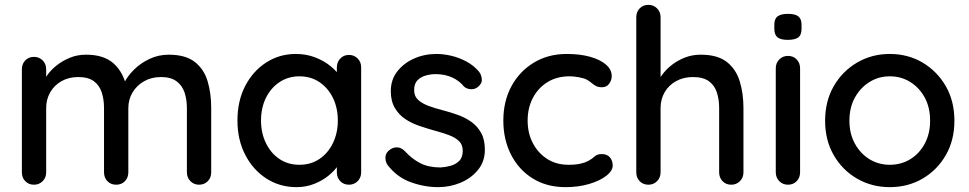

<svg xmlns="http://www.w3.org/2000/svg" viewBox="-20 -760 3985 790"><path d="M334 -535Q408 -535 448 -498.5Q488 -462 501 -400L485 -405L492 -421Q505 -447 531.5 -473.5Q558 -500 595 -517.5Q632 -535 674 -535Q743 -535 781 -505.5Q819 -476 834 -426.5Q849 -377 849 -316V-51Q849 -29 835 -14.5Q821 0 799 0Q778 0 763.5 -14.5Q749 -29 749 -51V-315Q749 -350 739.5 -379Q730 -408 706.5 -425.5Q683 -443 642 -443Q603 -443 572.5 -425.5Q542 -408 525 -379Q508 -350 508 -315V-51Q508 -29 494 -14.5Q480 0 458 0Q436 0 422 -14.5Q408 -29 408 -51V-316Q408 -351 398.5 -380Q389 -409 366 -426Q343 -443 302 -443Q263 -443 233 -426Q203 -409 186.5 -380Q170 -351 170 -316V-51Q170 -29 155.5 -14.5Q141 0 120 0Q98 0 84 -14.5Q70 -29 70 -51V-475Q70 -497 84 -511.5Q98 -526 120 -526Q141 -526 155.5 -511.5Q170 -497 170 -475V-416L151 -405Q158 -427 174 -450Q190 -473 214.5 -492Q239 -511 269 -523Q299 -535 334 -535Z M1416 -534Q1437 -534 1451.5 -519.5Q1466 -505 1466 -483V-51Q1466 -29 1451.5 -14.5Q1437 0 1416 0Q1394 0 1380 -14.5Q1366 -29 1366 -51V-123L1386 -120Q1386 -102 1371.5 -80Q1357 -58 1332 -37.5Q1307 -17 1273 -3.5Q1239 10 1200 10Q1131 10 1076 -25.5Q1021 -61 989 -123Q957 -185 957 -264Q957 -345 989 -406.5Q1021 -468 1075.5 -503Q1130 -538 1197 -538Q1240 -538 1276.5 -524Q1313 -510 1340 -488Q1367 -466 1382 -441.5Q1397 -417 1397 -395L1366 -392V-483Q1366 -504 1380 -519Q1394 -534 1416 -534ZM1212 -82Q1259 -82 1294.5 -106Q1330 -130 1350 -171.5Q1370 -213 1370 -264Q1370 -316 1350 -357Q1330 -398 1294.5 -422Q1259 -446 1212 -446Q1166 -446 1130 -422Q1094 -398 1074 -357Q1054 -316 1054 -264Q1054 -213 1074 -171.5Q1094 -130 1129.5 -106Q1165 -82 1212 -82Z M1574 -82Q1565 -96 1566 -114.5Q1567 -133 1587 -146Q1601 -155 1616.5 -153.5Q1632 -152 1646 -138Q1674 -107 1708.5 -89Q1743 -71 1792 -71Q1812 -72 1833 -77.5Q1854 -83 1869 -97.5Q1884 -112 1884 -140Q1884 -165 1868 -180Q1852 -195 1826 -204.5Q1800 -214 1770 -222Q1738 -231 1705.5 -242Q1673 -253 1647 -270.5Q1621 -288 1604.5 -316Q1588 -344 1588 -385Q1588 -432 1614.5 -466Q1641 -500 1683.5 -519Q1726 -538 1776 -538Q1805 -538 1837 -530.5Q1869 -523 1899 -507Q1929 -491 1951 -465Q1961 -452 1962.5 -434Q1964 -416 1946 -402Q1934 -392 1917 -393Q1900 -394 1889 -404Q1870 -428 1840 -441.5Q1810 -455 1772 -455Q1753 -455 1732.5 -449.5Q1712 -444 1698 -430Q1684 -416 1684 -389Q1684 -364 1700.5 -349Q1717 -334 1744 -324Q1771 -314 1803 -306Q1834 -298 1864.5 -287Q1895 -276 1919.5 -258.5Q1944 -241 1959.5 -213.5Q1975 -186 1975 -144Q1975 -95 1946.5 -60.5Q1918 -26 1874.5 -8Q1831 10 1783 10Q1726 10 1669.5 -10.5Q1613 -31 1574 -82Z M2312 -538Q2366 -538 2407.5 -526.5Q2449 -515 2473 -494.5Q2497 -474 2497 -447Q2497 -430 2486.5 -415.5Q2476 -401 2457 -401Q2442 -401 2432.5 -406Q2423 -411 2415 -418Q2407 -425 2395 -432Q2384 -438 2362.5 -442Q2341 -446 2324 -446Q2271 -446 2232.5 -422Q2194 -398 2172.5 -357Q2151 -316 2151 -264Q2151 -212 2172.5 -171Q2194 -130 2231.5 -106Q2269 -82 2319 -82Q2349 -82 2368.5 -86.5Q2388 -91 2401 -98Q2417 -107 2427 -116.5Q2437 -126 2456 -126Q2478 -126 2489.5 -112.5Q2501 -99 2501 -79Q2501 -57 2474.5 -36.5Q2448 -16 2404 -3Q2360 10 2307 10Q2229 10 2171.5 -26Q2114 -62 2082.5 -124Q2051 -186 2051 -264Q2051 -343 2084 -404.5Q2117 -466 2176 -502Q2235 -538 2312 -538Z M2863 -535Q2932 -535 2970 -505.5Q3008 -476 3023.5 -426Q3039 -376 3039 -316V-51Q3039 -29 3024.5 -14.5Q3010 0 2989 0Q2967 0 2953 -14.5Q2939 -29 2939 -51V-316Q2939 -351 2929.5 -380Q2920 -409 2896.5 -426Q2873 -443 2831 -443Q2792 -443 2761.5 -426Q2731 -409 2714.5 -380Q2698 -351 2698 -316V-51Q2698 -29 2683.5 -14.5Q2669 0 2648 0Q2626 0 2612 -14.5Q2598 -29 2598 -51V-689Q2598 -711 2612 -725.5Q2626 -740 2648 -740Q2669 -740 2683.5 -725.5Q2698 -711 2698 -689V-416L2680 -406Q2687 -428 2703.5 -451Q2720 -474 2744.5 -493Q2769 -512 2799 -523.5Q2829 -535 2863 -535Z M3272 -51Q3272 -29 3258 -14.5Q3244 0 3222 0Q3201 0 3186.5 -14.5Q3172 -29 3172 -51V-479Q3172 -501 3186.5 -515.5Q3201 -530 3222 -530Q3244 -530 3258 -515.5Q3272 -501 3272 -479ZM3221 -596Q3192 -596 3179 -606.5Q3166 -617 3166 -642V-658Q3166 -683 3180 -693Q3194 -703 3222 -703Q3252 -703 3265 -692.5Q3278 -682 3278 -658V-642Q3278 -616 3264.5 -606Q3251 -596 3221 -596Z M3907 -263Q3907 -183 3871.5 -121.5Q3836 -60 3776 -25Q3716 10 3641 10Q3567 10 3506.5 -25Q3446 -60 3410.5 -121.5Q3375 -183 3375 -263Q3375 -344 3410.5 -405.5Q3446 -467 3506.5 -502.5Q3567 -538 3641 -538Q3716 -538 3776 -502.5Q3836 -467 3871.5 -405.5Q3907 -344 3907 -263ZM3807 -263Q3807 -318 3785 -358.5Q3763 -399 3725.5 -422.5Q3688 -446 3641 -446Q3595 -446 3557.5 -422.5Q3520 -399 3497.5 -358.5Q3475 -318 3475 -263Q3475 -210 3497.5 -169Q3520 -128 3557.5 -105Q3595 -82 3641 -82Q3688 -82 3725.5 -105Q3763 -128 3785 -169Q3807 -210 3807 -263Z"/></svg>

Font: Quicksand Light SemiBold
Style: Regular
Weight: 600
Version: Version 3.004